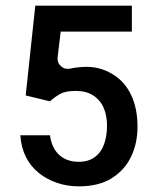

<svg xmlns="http://www.w3.org/2000/svg" viewBox="-20 -657 560 680"><path d="M379 -394Q421 -369 444 -321.5Q467 -274 467 -208Q467 -150 444.5 -102.5Q422 -55 376 -26Q330 3 259 3Q219 3 183 -9Q147 -21 118 -44Q89 -67 72 -100.5Q55 -134 52 -178H157Q163 -133 189.5 -108.5Q216 -84 259 -84Q293 -84 315.5 -100.5Q338 -117 348.5 -146Q359 -175 359 -212Q359 -248 347 -275.5Q335 -303 310 -319Q285 -335 248.5 -335Q212 -335 192.5 -324Q173 -313 157 -298L71 -319L105 -637H447V-545H195L184 -454Q182 -435 196 -422.5Q210 -410 229 -414Q251 -419 277 -420Q332 -423 379 -394Z"/></svg>

Font: Placeholder Sans Medium
Style: Regular
Weight: 500
Designer: The Branx Europe S.L
Version: Version 1.006;Fontself Maker 3.5.7